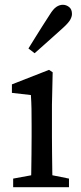

<svg xmlns="http://www.w3.org/2000/svg" viewBox="-20 -778 338 798"><path d="M98.2 -576.5Q112.9 -600 127.1 -623.1Q141.3 -646.2 156.3 -669.7Q171.3 -693.1 186.6 -716.8Q201 -740.4 214.2 -749.3Q227.4 -758.1 241.1 -758.1Q255.4 -758.1 267.2 -748.8Q279.1 -739.5 279.1 -720Q279.1 -709.3 272.4 -696.9Q265.8 -684.4 245.3 -665.3Q224.8 -647.1 204.8 -628.8Q184.8 -610.5 164.6 -592.9Q144.5 -575.3 123.9 -556.8ZM108.4 0Q109.4 -23 109.9 -60.5Q110.4 -98 110.9 -138.5Q111.4 -179 111.4 -210V-257Q111.4 -298 110.9 -325.5Q110.4 -353 108.4 -383L29.5 -392V-427.3L183.8 -487.7L198.9 -477.6L195.9 -342V-210Q195.9 -179 196.4 -138.5Q196.9 -98 197.4 -60.5Q197.9 -23 198.9 0ZM34.7 0V-35.7L143.7 -55.7H166.9L266.7 -35.7V0Z"/></svg>

Font: Adobe Variable Font Prototype
Style: Regular
Weight: 389
Designer: Frank Grießhammer
Foundry: Adobe
Version: Version 1.004;hotconv 1.0.113;makeotfexe 2.5.65598